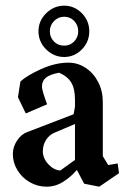

<svg xmlns="http://www.w3.org/2000/svg" viewBox="-20 -665 462 694"><path d="M26.4 -108.4Q26.4 -133.8 41.5 -156.7Q56.6 -179.7 78.1 -187.5L246.1 -252L251 -279.3V-304.7Q251 -343.8 237.8 -366.2Q224.6 -388.7 193.4 -402.3Q159.2 -395.5 145.5 -383.8Q131.8 -372.1 131.8 -353.5Q131.8 -342.8 136.7 -327.6Q141.6 -312.5 145 -302.2Q148.4 -292 150.4 -288.1L73.2 -254.9L44.9 -313.5L53.7 -370.1Q76.2 -391.6 127.9 -415Q179.7 -438.5 227.5 -438.5Q261.7 -438.5 290 -419.4Q318.4 -400.4 335 -368.2Q351.6 -335.9 351.6 -296.9V-100.6L371.1 -68.4L405.3 -74.2L410.2 -39.1L338.9 9.8L284.2 -1L257.8 -50.8Q237.3 -26.4 209 -8.3Q180.7 9.8 148.4 9.8Q116.2 9.8 87.9 -6.3Q59.6 -22.5 43 -49.8Q26.4 -77.1 26.4 -108.4ZM251 -86.9V-216.8L179.7 -186.5Q159.2 -178.7 147 -160.2Q134.8 -141.6 134.8 -118.2Q134.8 -92.8 154.8 -71.3Q174.8 -49.8 198.2 -48.8ZM119.1 -551.8Q119.1 -589.8 147 -617.2Q174.8 -644.5 211.9 -644.5Q249 -644.5 275.9 -617.2Q302.7 -589.8 302.7 -551.8Q302.7 -513.7 275.9 -486.3Q249 -459 211.9 -459Q174.8 -459 147 -486.3Q119.1 -513.7 119.1 -551.8ZM262.7 -551.8Q262.7 -574.2 248 -589.4Q233.4 -604.5 211.9 -604.5Q190.4 -604.5 175.3 -588.9Q160.2 -573.2 160.2 -551.8Q160.2 -530.3 174.8 -515.1Q189.5 -500 211.9 -500Q233.4 -500 248 -515.1Q262.7 -530.3 262.7 -551.8Z"/></svg>

Font: Comprehension Dark
Style: Regular
Weight: 700
Designer: Alfredo Marco Pradil
Foundry: Alfredo Marco Pradil
Version: 1.0